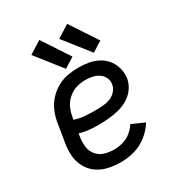

<svg xmlns="http://www.w3.org/2000/svg" viewBox="-183 -887 941 1015"><g transform="rotate(-30 288.0 -380.0)"><path d="M261 8Q302 8 343.5 -3.5Q385 -15 420.5 -43Q456 -71 479 -108L402 -142Q387 -118 364 -100Q341 -82 314 -75Q287 -68 261 -68Q231 -68 203.5 -76.5Q176 -85 158 -107Q140 -129 136.5 -158Q133 -187 138 -217L141 -236Q167 -228 195 -225Q223 -222 251 -222Q282 -222 312.5 -224.5Q343 -227 374 -234Q405 -241 434 -257Q463 -273 483 -300.5Q503 -328 508 -358Q513 -390 505 -420.5Q497 -451 478.5 -474.5Q460 -498 433.5 -512.5Q407 -527 376 -532.5Q345 -538 313 -538Q280 -538 246.5 -532Q213 -526 181.5 -508Q150 -490 126.5 -463Q103 -436 90 -404Q77 -372 72 -339L54 -229Q47 -190 50 -152Q53 -114 70.5 -82Q88 -50 118 -29Q148 -8 185 0Q222 8 261 8ZM281 -297Q248 -297 215.5 -299.5Q183 -302 153 -312L156 -327Q160 -354 172 -380.5Q184 -407 207 -427Q230 -447 257.5 -455Q285 -463 312 -463Q334 -463 355 -458.5Q376 -454 393 -442.5Q410 -431 419 -412Q428 -393 424 -371Q421 -350 404.5 -332.5Q388 -315 366.5 -307.5Q345 -300 324 -298.5Q303 -297 281 -297ZM424 -565 486 -604 378 -768 302 -720ZM254 -565 316 -604 208 -768 132 -720Z"/></g></svg>

Font: Iosevka Sparkle
Style: Italic
Weight: 400
Italic angle: -9°
Designer: Belleve Invis
Foundry: Belleve Invis
Version: Version 4.5.0; ttfautohint (v1.8.3)